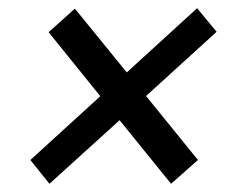

<svg xmlns="http://www.w3.org/2000/svg" viewBox="-20 -598 572 468"><path d="M100.5 -150 54 -208 224.5 -363.5 98.5 -519.5 162.5 -577 289 -421.5 460.5 -578 508 -520.5 336 -364 462.5 -208 397 -150 271.5 -305Z"/></svg>

Font: Public Sans Medium
Style: Italic
Weight: 500
Italic angle: -8°
Designer: The Public Sans project authors (U.S. Web Design System). Libre Franklin designed by Pablo Impallari and Rodrigo Fuenzal
Version: Version 1.007; ttfautohint (v1.8.1) -l 8 -r 50 -G 200 -x 14 